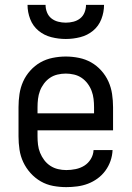

<svg xmlns="http://www.w3.org/2000/svg" viewBox="-20 -760 540 788"><path d="M252 8Q225 8 198 3Q171 -2 147.5 -15.5Q124 -29 105.5 -49.5Q87 -70 75.5 -94.5Q64 -119 60 -146Q56 -173 56 -200V-320Q56 -347 60 -374Q64 -401 75 -425.5Q86 -450 104.5 -470.5Q123 -491 146 -504Q169 -517 196 -522.5Q223 -528 250 -528Q277 -528 304 -522.5Q331 -517 354 -504Q377 -491 395.5 -470.5Q414 -450 425 -425.5Q436 -401 440 -374Q444 -347 444 -320V-225H134V-200Q134 -183 136 -166Q138 -149 144.5 -133Q151 -117 161.5 -103Q172 -89 186.5 -79.5Q201 -70 218 -66Q235 -62 252 -62Q271 -62 290.5 -66Q310 -70 326 -80Q342 -90 352.5 -107Q363 -124 364 -144H442Q441 -121 433.5 -99.5Q426 -78 412.5 -59.5Q399 -41 380.5 -27.5Q362 -14 341 -6Q320 2 297 5Q274 8 252 8ZM366 -295V-320Q366 -337 364 -354Q362 -371 356 -387Q350 -403 339.5 -417Q329 -431 315 -440.5Q301 -450 284 -454Q267 -458 250 -458Q233 -458 216 -454Q199 -450 185 -440.5Q171 -431 160.5 -417Q150 -403 144 -387Q138 -371 136 -354Q134 -337 134 -320V-295ZM250 -600Q220 -600 190.5 -607.5Q161 -615 138 -634Q115 -653 104 -681.5Q93 -710 93 -740H167Q167 -724 173 -709Q179 -694 191 -684.5Q203 -675 218.5 -671Q234 -667 250 -667Q266 -667 281.5 -671Q297 -675 309 -684.5Q321 -694 327 -709Q333 -724 333 -740H407Q407 -710 396 -681.5Q385 -653 362 -634Q339 -615 309.5 -607.5Q280 -600 250 -600Z"/></svg>

Font: Iosevka SS18
Style: Regular
Weight: 400
Monospace: yes
Designer: Belleve Invis
Foundry: Belleve Invis
Version: Version 25.1.1; ttfautohint (v1.8.4)